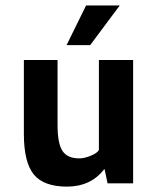

<svg xmlns="http://www.w3.org/2000/svg" viewBox="-20 -675 578 707"><path d="M363.8 -51.8Q314 12.2 227.1 12.2Q141.1 12.2 104.5 -32.5Q67.9 -77.1 67.9 -182.1V-454.1H191.9V-214.8Q191.9 -147 210 -119.4Q228 -91.8 272 -91.8Q291 -91.8 314.9 -101.8Q338.9 -111.8 344.2 -123V-454.1H470.2V0H376L365.2 -51.8ZM420.9 -654.8 312 -508.8H225.1L296.9 -654.8Z"/></svg>

Font: Tajawal
Style: Bold
Weight: 700
Designer: Boutros Fonts
Foundry: Created by Boutros International 2017
Version: Version 1.700